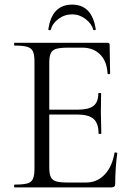

<svg xmlns="http://www.w3.org/2000/svg" viewBox="-20 -810 577 830"><path d="M462 0H43Q41 0 41 -6Q41 -12 43 -12Q80 -12 98 -17Q116 -22 122.5 -37Q129 -52 129 -81V-544Q129 -573 122.5 -587.5Q116 -602 98 -607.5Q80 -613 43 -613Q41 -613 41 -619Q41 -625 43 -625H445Q454 -625 454 -616L456 -493Q456 -490 450.5 -489.5Q445 -489 445 -492Q442 -546 412.5 -575Q383 -604 336 -604H275Q241 -604 223.5 -599Q206 -594 199.5 -580Q193 -566 193 -539V-85Q193 -59 199.5 -45Q206 -31 222.5 -26Q239 -21 272 -21H352Q400 -21 432.5 -55.5Q465 -90 475 -149Q475 -152 481 -151Q487 -150 487 -147Q483 -121 480.5 -84Q478 -47 478 -15Q478 0 462 0ZM406 -233Q406 -277 384.5 -296Q363 -315 313 -315H163V-336H316Q364 -336 384.5 -352.5Q405 -369 405 -406Q405 -408 411 -408Q417 -408 417 -406Q417 -376 416.5 -359.5Q416 -343 416 -325Q416 -302 417 -280Q418 -258 418 -233Q418 -231 412 -231Q406 -231 406 -233ZM200 -682Q199 -679 193.5 -679.5Q188 -680 189 -683Q204 -790 292 -790Q378 -790 394 -683Q394 -680 388.5 -679.5Q383 -679 383 -682Q376 -708 349.5 -728Q323 -748 292 -748Q259 -748 232.5 -728Q206 -708 200 -682Z"/></svg>

Font: Cormorant Garamond Light
Style: Regular
Weight: 400
Version: Version 4.001